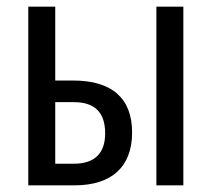

<svg xmlns="http://www.w3.org/2000/svg" viewBox="-20 -557 636 577"><path d="M65 0H204C315 0 377 -55 377 -159C377 -262 316 -315 200 -315H146V-537H65ZM450 0H531V-537H450ZM146 -65V-250H202C266 -250 296 -218 296 -156C296 -96 264 -65 202 -65Z"/></svg>

Font: Noto Sans UI Condensed
Style: Regular
Weight: 400
Width: 3
Designer: Monotype Design Team
Foundry: Monotype Imaging Inc.
Version: Version 1.901